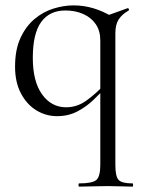

<svg xmlns="http://www.w3.org/2000/svg" viewBox="-20 -419 528 714"><path d="M192 13Q151 13 115.5 -8.5Q80 -30 58 -71.5Q36 -113 36 -171Q36 -234 56 -277.5Q76 -321 108 -348Q140 -375 178.5 -387Q217 -399 254 -399Q328 -399 399 -356L353 -269Q353 -304 336.5 -328.5Q320 -353 290.5 -366.5Q261 -380 223 -380Q164 -380 133 -337Q102 -294 102 -204Q102 -116 136.5 -68Q171 -20 226 -20Q267 -20 302 -45.5Q337 -71 367 -103L375 -96Q354 -73 327.5 -47.5Q301 -22 267.5 -4.5Q234 13 192 13ZM274 275Q272 275 272 269Q272 263 274 263Q324 263 338.5 250Q353 237 353 194V-352L453 -388Q457 -390 459 -385.5Q461 -381 457 -379Q434 -366 421.5 -347Q409 -328 409 -295V194Q409 237 421 250Q433 263 473 263Q475 263 475 269Q475 275 473 275Q454 275 430.5 274Q407 273 380 273Q351 273 324 274Q297 275 274 275Z"/></svg>

Font: Cormorant Light
Style: Regular
Weight: 400
Version: Version 4.000